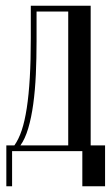

<svg xmlns="http://www.w3.org/2000/svg" viewBox="-20 -516 385 667"><path d="M2 131V-11H30Q45 -32 55.5 -63.5Q66 -95 73 -140.5Q80 -186 83.5 -246Q87 -306 87 -384V-496H295V-11H345V131H266V9H22V131ZM217 -11V-476H107V-373Q107 -313 104.5 -257.5Q102 -202 95.5 -154.5Q89 -107 78 -70Q67 -33 51 -11Z"/></svg>

Font: Moniqa SemBd Narrow Heading
Style: Regular
Weight: 600
Width: 4
Designer: Rajesh Rajput
Foundry: Rajesh Rajput
Version: Version 1.000